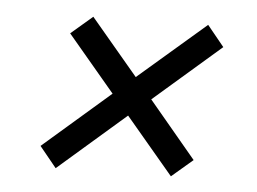

<svg xmlns="http://www.w3.org/2000/svg" viewBox="-38 -552 664 497"><g transform="rotate(5 294.0 -303.0)"><path d="M422 -106 298 -253 123 -101 79 -155 253 -306 130 -452 186 -500 309 -354 484 -505 528 -451 354 -300 477 -153Z"/></g></svg>

Font: Inria Sans
Style: Italic
Weight: 400
Italic angle: -10°
Designer: Black Foundry Team
Foundry: Black Foundry
Version: Version 1.2; ttfautohint (v1.8.3)